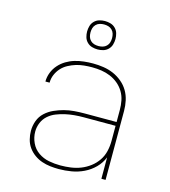

<svg xmlns="http://www.w3.org/2000/svg" viewBox="-111 -830 822 928"><g transform="rotate(15 300.0 -366.5)"><path d="M268 8Q247 8 225.5 5.5Q204 3 183.5 -4Q163 -11 145 -24Q127 -37 114.5 -54.5Q102 -72 96.5 -93.5Q91 -115 91 -136Q91 -162 100 -186.5Q109 -211 128 -228.5Q147 -246 170.5 -256.5Q194 -267 218.5 -273.5Q243 -280 269 -282Q295 -284 320 -284H480V-345Q480 -368 475.5 -391Q471 -414 459 -434Q447 -454 429 -469Q411 -484 389.5 -493Q368 -502 345 -505.5Q322 -509 298 -509Q278 -509 257.5 -507Q237 -505 217.5 -499Q198 -493 179.5 -483Q161 -473 147.5 -458Q134 -443 126 -424Q118 -405 118 -384H97Q97 -407 105.5 -429Q114 -451 129.5 -468.5Q145 -486 165 -498Q185 -510 207 -516.5Q229 -523 252 -525.5Q275 -528 298 -528Q324 -528 350 -524Q376 -520 399.5 -510Q423 -500 443.5 -483Q464 -466 477 -444Q490 -422 495.5 -396.5Q501 -371 501 -345V0H480V-107Q468 -77 445 -54Q422 -31 393 -17Q364 -3 332 2.5Q300 8 268 8ZM271 -11Q297 -11 323 -14.5Q349 -18 373 -27.5Q397 -37 418 -53Q439 -69 453.5 -90.5Q468 -112 474 -137.5Q480 -163 480 -189V-265H320Q297 -265 274.5 -263Q252 -261 229.5 -256Q207 -251 185.5 -242.5Q164 -234 147 -219Q130 -204 121 -182.5Q112 -161 112 -138Q112 -109 124.5 -82Q137 -55 161 -38.5Q185 -22 213.5 -16.5Q242 -11 271 -11ZM300 -599Q286 -599 272 -603Q258 -607 247.5 -617.5Q237 -628 233 -642Q229 -656 229 -670Q229 -684 233 -698Q237 -712 247.5 -722.5Q258 -733 272 -737Q286 -741 300 -741Q314 -741 328 -737Q342 -733 352.5 -722.5Q363 -712 367 -698Q371 -684 371 -670Q371 -656 367 -642Q363 -628 352.5 -617.5Q342 -607 328 -603Q314 -599 300 -599ZM300 -616Q311 -616 321.5 -619Q332 -622 340 -630Q348 -638 351 -648.5Q354 -659 354 -670Q354 -681 351 -691.5Q348 -702 340 -710Q332 -718 321.5 -721Q311 -724 300 -724Q289 -724 278.5 -721Q268 -718 260 -710Q252 -702 249 -691.5Q246 -681 246 -670Q246 -659 249 -648.5Q252 -638 260 -630Q268 -622 278.5 -619Q289 -616 300 -616Z"/></g></svg>

Font: Zed Sans Thin Extended
Style: Regular
Weight: 100
Width: 7
Designer: Belleve Invis
Foundry: Belleve Invis
Version: Version 1.0.0; ttfautohint (v1.8.4)